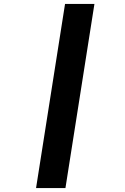

<svg xmlns="http://www.w3.org/2000/svg" viewBox="-20 -850 640 980"><path d="M314 110H164L312 -830H462Z"/></svg>

Font: JetBrains Mono Extra Bold
Style: Italic
Weight: 800
Italic angle: -9°
Monospace: yes
Designer: Philipp Nurullin, Konstantin Bulenkov
Foundry: JetBrains
Version: 2.002